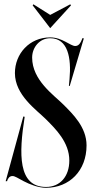

<svg xmlns="http://www.w3.org/2000/svg" viewBox="-20 -886 444 914"><path d="M318 -860.5 314.5 -865.5 219 -815 139 -865.5 135.5 -860.5 219 -752ZM199 8C310 8 392 -73 392 -194C392 -281 326 -344 281 -389C236 -434 133 -504 133 -612C133 -660 168 -704 219 -704C304 -704 320 -609 311 -510L308 -477H312L379 -703L373 -705C363 -679 354 -667 338 -667C315 -667 276 -708 219 -708C120 -708 51 -630 51 -538C51 -433 154 -363 199 -318C244 -273 310 -209 310 -122C310 -46 266 4 199 4C65 4 69.5 -153.5 97.5 -330L91 -331.5L7 -23.5H13.5C17.5 -37.5 25.5 -47.5 38.5 -48C51 -48.5 66.5 -37 92.5 -23.5C121.5 -8.5 162 8 199 8Z"/></svg>

Font: Picaflor 96 pt
Style: Regular
Weight: 400
Designer: Ariel Martín Pérez
Foundry: Tunera Type Foundry
Version: Version 1.000;hotconv 1.0.109;makeotfexe 2.5.65596